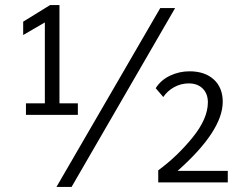

<svg xmlns="http://www.w3.org/2000/svg" viewBox="-20 -724 988 762"><path d="M83 -314H158V-635L72 -585V-638L179 -704H216V-314H289V-268H83ZM616 -692H675L264 18H204ZM608 -48Q683 -103 744 -178Q805 -253 805 -318Q805 -352 784.5 -372.5Q764 -393 729 -393Q698 -393 671 -378Q644 -363 628 -339L598 -374Q618 -406 654.5 -423.5Q691 -441 732 -441Q793 -441 828.5 -408.5Q864 -376 864 -320Q864 -205 685 -46H884V0H608Z"/></svg>

Font: Sarabun Light
Style: Regular
Weight: 300
Designer: Suppakit Chalermlarp | Katatrad Co.,Ltd.
Foundry: Cadson Demak Co.,Ltd.
Version: Version 1.000; ttfautohint (v1.6)